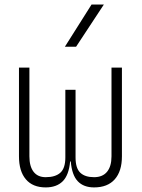

<svg xmlns="http://www.w3.org/2000/svg" viewBox="-20 -815 626 845"><path d="M394 9.8Q348.1 9.8 322.3 -17.3Q296.4 -44.4 291.5 -104.5H288.6Q283.2 -44.4 256.1 -17.3Q229 9.8 181.2 9.8Q124 9.8 93.8 -25.9Q63.5 -61.5 63.5 -127V-517.6H109.4V-127Q109.4 -83 127.7 -59.1Q146 -35.2 181.2 -35.2Q223.6 -35.2 245.6 -54.9Q267.6 -74.7 267.6 -122.1V-419.9H312.5V-122.1Q312.5 -74.7 333.3 -54.9Q354 -35.2 394 -35.2Q431.6 -35.2 451.2 -59.1Q470.7 -83 470.7 -127V-517.6H516.6V-127Q516.6 -61.5 485.1 -25.9Q453.6 9.8 394 9.8ZM265.6 -609.4 382.8 -794.9H437L314.9 -609.4Z"/></svg>

Font: Cascadia Mono ExtraLight
Style: Regular
Weight: 200
Monospace: yes
Designer: Aaron Bell
Foundry: Saja Typeworks
Version: Version 2404.023; ttfautohint (v1.8.4)